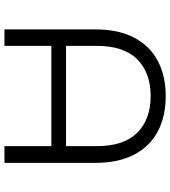

<svg xmlns="http://www.w3.org/2000/svg" viewBox="28 -774 746 841"><g transform="rotate(90 400.5 -353.0)"><path d="M108.3 0V-397.4Q108.3 -499.8 144.6 -568.6Q180.8 -637.4 246.8 -671.9Q312.8 -706.4 400.3 -706.4Q488.8 -706.4 554.6 -671.9Q620.3 -637.4 656.6 -568.6Q692.9 -499.8 692.9 -397.4V0H619.6V-404.5Q619.6 -523.2 560.7 -581.8Q501.7 -640.4 400.3 -640.4Q298.9 -640.4 239.6 -581.8Q180.4 -523.2 180.4 -404.5V0ZM155.2 -205.5V-269.8H646.7V-205.5Z"/></g></svg>

Font: Montserrat Alternates Thin
Style: Regular
Weight: 100
Designer: Julieta Ulanovsky
Foundry: Julieta Ulanovsky
Version: Version 9.000